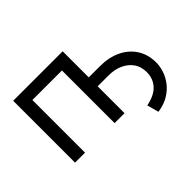

<svg xmlns="http://www.w3.org/2000/svg" viewBox="-136 -793 1187 1187"><g transform="rotate(-45 458.0 -199.5)"><path d="M661.6 142.1 640.6 65.4Q713.4 51.3 748.8 12.7Q784.2 -25.9 784.2 -82Q784.2 -130.4 760.3 -164.3Q736.3 -198.2 695.3 -216.6Q654.3 -234.9 602.1 -234.9H468.8V-313H602.1Q680.2 -313.5 740 -285.6Q799.8 -257.8 833.7 -205.8Q867.7 -153.8 867.7 -82Q867.7 -50.3 856.2 -14.4Q844.7 21.5 819.8 54.2Q794.9 86.9 755.9 110.6Q716.8 134.3 661.6 142.1ZM507.3 -541V0H420.4V-460.4H162.1V0H74.7V-541Z"/></g></svg>

Font: Inter 17pt
Style: Regular
Weight: 400
Version: Version 4.001;git-66647c0bb